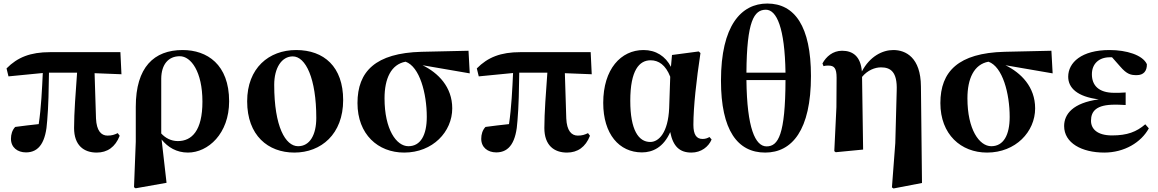

<svg xmlns="http://www.w3.org/2000/svg" viewBox="-20 -846 6550 1086"><path d="M527 17C587 17 632 -14 657 -78L646 -93C627 -84 613 -79 588 -79C552 -79 526 -107 523 -176L515 -432L667 -426L661 -551H263C152 -551 79 -522 17 -459L28 -414L222 -433C218 -346 213 -237 199 -144C152 -139 110 -134 66 -128C49 -110 42 -86 42 -61C42 -12 79 16 127 16C203 16 240 -45 247 -164C254 -242 256 -349 257 -435H416C408 -325 399 -208 399 -122C399 -24 454 17 527 17Z M738 213 747 219 922 188 894 -57C929 -13 979 17 1043 17C1157 17 1276 -90 1276 -273C1276 -482 1151 -563 1013 -563C851 -563 748 -466 748 -242V-45ZM892 -91V-402C893 -480 931 -528 997 -528C1060 -528 1125 -441 1125 -271C1125 -107 1065 -48 986 -48C947 -48 915 -66 892 -91Z M1645 17C1796 17 1921 -87 1921 -280C1921 -468 1813 -563 1655 -563C1501 -563 1378 -461 1378 -273C1378 -80 1496 17 1645 17ZM1666 -19C1595 -19 1531 -129 1531 -366C1531 -462 1573 -527 1636 -527C1709 -527 1769 -402 1769 -179C1769 -84 1733 -19 1666 -19Z M2266 17C2428 17 2538 -101 2538 -233C2538 -355 2458 -434 2370 -477L2637 -431L2630 -559L2364 -553C2104 -546 2002 -442 2002 -263C2002 -86 2118 17 2266 17ZM2274 -497C2354 -469 2394 -317 2394 -185C2394 -82 2359 -19 2290 -19C2222 -19 2155 -114 2155 -290C2155 -401 2192 -482 2274 -497Z M3187 17C3247 17 3292 -14 3317 -78L3306 -93C3287 -84 3273 -79 3248 -79C3212 -79 3186 -107 3183 -176L3175 -432L3327 -426L3321 -551H2923C2812 -551 2739 -522 2677 -459L2688 -414L2882 -433C2878 -346 2873 -237 2859 -144C2812 -139 2770 -134 2726 -128C2709 -110 2702 -86 2702 -61C2702 -12 2739 16 2787 16C2863 16 2900 -45 2907 -164C2914 -242 2916 -349 2917 -435H3076C3068 -325 3059 -208 3059 -122C3059 -24 3114 17 3187 17Z M3611 16C3672 16 3733 -13 3771 -99C3787 -18 3824 17 3891 17C3946 17 3988 -16 4005 -57L3993 -71C3982 -65 3971 -60 3954 -60C3919 -60 3902 -85 3902 -140C3902 -242 3919 -393 3942 -546L3932 -555L3781 -535L3775 -468C3744 -528 3690 -563 3620 -563C3492 -563 3392 -455 3392 -264C3392 -88 3482 16 3611 16ZM3771 -412 3765 -235C3759 -95 3706 -43 3658 -43C3592 -43 3545 -110 3545 -276C3545 -449 3596 -505 3660 -505C3705 -505 3745 -479 3771 -412Z M4308 17C4460 17 4567 -110 4567 -416C4567 -697 4475 -826 4320 -826C4172 -826 4058 -701 4058 -390C4058 -109 4152 17 4308 17ZM4316 -18C4252 -18 4205 -121 4202 -393H4423C4422 -84 4382 -18 4316 -18ZM4202 -435C4204 -727 4245 -791 4312 -791C4373 -791 4419 -689 4423 -435Z M5025 214 5034 220 5195 189 5189 -357C5188 -521 5103 -563 5033 -563C4971 -563 4900 -527 4855 -442C4848 -527 4804 -559 4743 -559C4691 -559 4653 -526 4632 -487L4638 -472C4648 -475 4656 -475 4666 -475C4698 -475 4712 -461 4712 -406L4711 -240L4699 9L4707 15L4862 0L4856 -411C4887 -449 4929 -465 4963 -465C5017 -465 5056 -440 5052 -334L5044 -37Z M5563 17C5725 17 5835 -101 5835 -233C5835 -355 5755 -434 5667 -477L5934 -431L5927 -559L5661 -553C5401 -546 5299 -442 5299 -263C5299 -86 5415 17 5563 17ZM5571 -497C5651 -469 5691 -317 5691 -185C5691 -82 5656 -19 5587 -19C5519 -19 5452 -114 5452 -290C5452 -401 5489 -482 5571 -497Z M6226 17C6340 17 6435 -41 6478 -120L6458 -143C6408 -100 6356 -80 6270 -80C6186 -80 6151 -117 6151 -163C6151 -218 6182 -254 6286 -254C6299 -254 6313 -254 6347 -252V-323C6321 -321 6304 -321 6283 -321C6192 -321 6156 -365 6156 -426C6156 -486 6197 -522 6257 -522H6270L6315 -471C6355 -424 6378 -421 6410 -421C6448 -421 6468 -444 6467 -483C6443 -535 6352 -563 6256 -563C6097 -563 6022 -492 6022 -412C6022 -349 6073 -299 6195 -284C6048 -264 5999 -200 5999 -133C5999 -37 6099 17 6226 17Z"/></svg>

Font: Noto Serif CJK HK Black
Style: Regular
Weight: 900
Designer: Ryoko NISHIZUKA 西塚涼子 (kana & ideographs); Frank Grießhammer (Latin, Greek & Cyrillic); Wenlong ZHANG 张文龙 (bopomofo); San
Foundry: Adobe
Version: Version 2.001;hotconv 1.1.0;makeotfexe 2.6.0